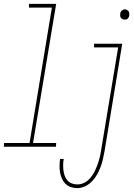

<svg xmlns="http://www.w3.org/2000/svg" viewBox="-71 -755 691 988"><path d="M-51 0 -50 -19H81L196 -716H78V-735H218L99 -19H218L217 0ZM570 -654Q564 -654 559 -656.5Q554 -659 551 -663.5Q548 -668 547.5 -674Q547 -680 548 -686Q549 -695 556 -701Q563 -707 571 -707Q577 -707 582.5 -704Q588 -701 591 -696.5Q594 -692 594.5 -686Q595 -680 594 -674Q593 -669 591 -665.5Q589 -662 586 -659Q583 -656 578.5 -655Q574 -654 570 -654ZM327 213Q309 213 293 207.5Q277 202 265.5 190.5Q254 179 247.5 164Q241 149 238 132.5Q235 116 235.5 98Q236 80 238 63H257Q254 78 254 93Q254 108 255.5 122Q257 136 262 149.5Q267 163 276 173.5Q285 184 298.5 189Q312 194 327 194Q346 194 363.5 185Q381 176 394 160.5Q407 145 415.5 128Q424 111 430.5 93Q437 75 441.5 57Q446 39 449 20L537 -511H413V-530H558L467 23Q463 44 458.5 64.5Q454 85 446.5 104.5Q439 124 428.5 143Q418 162 402.5 178Q387 194 367 203.5Q347 213 327 213Z"/></svg>

Font: Iosevka Curly Slab ThExObl
Style: Regular
Weight: 100
Width: 7
Italic angle: -9°
Monospace: yes
Designer: Belleve Invis
Foundry: Belleve Invis
Version: Version 11.1.0; ttfautohint (v1.8.3)